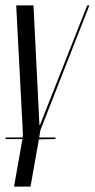

<svg xmlns="http://www.w3.org/2000/svg" viewBox="-20 -516 351 711"><path d="M311 -496H303L128 -53H126L104 -496H40L65 -17L64 -7H1L0 -1H63L32 175H93L124 0L185 -1L186 -7H125L130 -35Z"/></svg>

Font: Moniqa Ita Display
Style: Italic
Weight: 400
Italic angle: -10°
Designer: Rajesh Rajput
Foundry: Rajesh Rajput
Version: Version 1.000